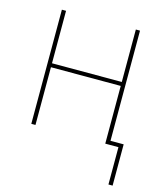

<svg xmlns="http://www.w3.org/2000/svg" viewBox="-105 -597 711 845"><g transform="rotate(15 250.0 -175.0)"><path d="M469 170V0H409V-263H91V0H72V-520H91V-281H409V-520H428V-18H488V170Z"/></g></svg>

Font: Iosevka SS18 Thin
Style: Regular
Weight: 100
Monospace: yes
Designer: Belleve Invis
Foundry: Belleve Invis
Version: Version 25.1.1; ttfautohint (v1.8.4)